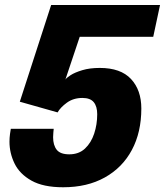

<svg xmlns="http://www.w3.org/2000/svg" viewBox="-20 -758 678 790"><path d="M610.5 -606.5H308L249 -430.5Q252.5 -437 270.2 -448.5Q288 -460 318.5 -469.2Q349 -478.5 390.5 -478.5Q476.5 -478.5 519 -433Q561.5 -387.5 561.5 -311.5Q561.5 -213.5 522.5 -140.8Q483.5 -68 411.2 -27.8Q339 12.5 240 12.5Q158 12.5 109.5 -14.8Q61 -42 40 -85Q19 -128 19 -175Q19 -191 21.2 -207Q23.5 -223 24.5 -228H201Q200.5 -222.5 199.5 -212.5Q198.5 -202.5 198.5 -193.5Q198.5 -161 213.2 -142Q228 -123 265 -123Q304.5 -123 329.8 -146.8Q355 -170.5 367.5 -208.2Q380 -246 380 -288Q380 -320 365.8 -337.5Q351.5 -355 319 -355Q282 -355 255.2 -335.5Q228.5 -316 217 -295.5L61.5 -339.5L190.5 -737.5H638.5Z"/></svg>

Font: Epilogue ExtraBold
Style: Italic
Weight: 800
Italic angle: -12°
Designer: Tyler Finck
Foundry: Etcetera Type Co
Version: Version 2.111; ttfautohint (v1.8.3)